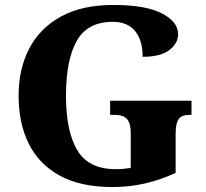

<svg xmlns="http://www.w3.org/2000/svg" viewBox="-20 -744 832 774"><path d="M433 10Q305 10 221 -36Q137 -82 96 -164.5Q55 -247 55 -358Q55 -466 98 -548.5Q141 -631 226 -677.5Q311 -724 437 -724Q567 -724 632.5 -690Q698 -656 698 -606Q698 -570 663 -542.5Q628 -515 555 -515Q555 -582 524.5 -619Q494 -656 435 -656Q332 -656 289 -578.5Q246 -501 246 -358Q246 -215 291.5 -138.5Q337 -62 447 -62Q476 -62 507 -67V-209Q507 -247 492 -264Q477 -281 441 -281H424V-338H752V-281H744Q712 -281 700 -263.5Q688 -246 688 -205V-47Q627 -19 564.5 -4.5Q502 10 433 10Z"/></svg>

Font: Noto Serif Telugu ExtraBold
Style: Regular
Weight: 800
Designer: Jelle Bosma - Monotype Design Team
Foundry: Monotype Imaging Inc.
Version: Version 2.005; ttfautohint (v1.8.4.7-5d5b)